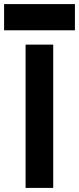

<svg xmlns="http://www.w3.org/2000/svg" viewBox="-55 -918 386 938"><path d="M70 0V-700H205V0ZM-35 -770V-898H311V-770Z"/></svg>

Font: Fustat ExtraBold
Style: Regular
Weight: 800
Designer: Mohamed Gaber, Khaled Hosny, Laura Garcia Mut
Foundry: Kief Type Foundry, Alif Type Foundry, Hard Type Foundry
Version: Version 1.007